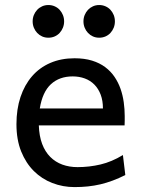

<svg xmlns="http://www.w3.org/2000/svg" viewBox="-20 -743 575 775"><path d="M136.7 -236.8Q138.2 -193.8 150.1 -162.1Q162.1 -130.4 182.9 -109.6Q203.6 -88.9 231.7 -78.6Q259.8 -68.4 293 -68.4Q340.3 -68.4 385.7 -79.1Q431.2 -89.8 476.1 -117.2L485.8 -36.6Q460 -23.4 435.1 -14.2Q410.2 -4.9 385.3 1Q360.4 6.8 334.7 9.5Q309.1 12.2 280.8 12.2Q233.9 12.2 191.4 -4.2Q148.9 -20.5 116.7 -52.5Q84.5 -84.5 65.4 -131.8Q46.4 -179.2 46.4 -241.7Q46.4 -302.2 62.7 -351.3Q79.1 -400.4 109.4 -435.3Q139.6 -470.2 183.1 -489Q226.6 -507.8 280.8 -507.8Q320.8 -507.8 351.6 -498.3Q382.3 -488.8 404.8 -471.9Q427.2 -455.1 442.4 -432.6Q457.5 -410.2 466.6 -384.3Q475.6 -358.4 479.5 -330.3Q483.4 -302.2 483.4 -274.9V-255.9Q483.4 -243.7 482.9 -236.8ZM273.4 -434.6Q219.7 -434.6 185.5 -403.1Q151.4 -371.6 140.6 -305.2H395.5Q395.5 -336.4 386.5 -360.6Q377.4 -384.8 361.1 -401.4Q344.7 -418 322.3 -426.3Q299.8 -434.6 273.4 -434.6ZM111.8 -656.7Q111.8 -670.4 116.7 -682.4Q121.6 -694.3 130.1 -703.4Q138.7 -712.4 150.1 -717.5Q161.6 -722.7 175.3 -722.7Q189 -722.7 200.7 -717.5Q212.4 -712.4 220.7 -703.4Q229 -694.3 233.9 -682.4Q238.8 -670.4 238.8 -656.7Q238.8 -643.1 233.9 -631.1Q229 -619.1 220.7 -610.1Q212.4 -601.1 200.7 -595.9Q189 -590.8 175.3 -590.8Q161.6 -590.8 150.1 -595.9Q138.7 -601.1 130.1 -610.1Q121.6 -619.1 116.7 -631.1Q111.8 -643.1 111.8 -656.7ZM316.9 -656.7Q316.9 -670.4 321.8 -682.4Q326.7 -694.3 335.2 -703.4Q343.8 -712.4 355.2 -717.5Q366.7 -722.7 380.4 -722.7Q394 -722.7 405.8 -717.5Q417.5 -712.4 425.8 -703.4Q434.1 -694.3 439 -682.4Q443.8 -670.4 443.8 -656.7Q443.8 -643.1 439 -631.1Q434.1 -619.1 425.8 -610.1Q417.5 -601.1 405.8 -595.9Q394 -590.8 380.4 -590.8Q366.7 -590.8 355.2 -595.9Q343.8 -601.1 335.2 -610.1Q326.7 -619.1 321.8 -631.1Q316.9 -643.1 316.9 -656.7Z"/></svg>

Font: Andika Eur
Style: Regular
Weight: 400
Designer: Victor Gaultney, Annie Olsen, Julie Remington, Don Collingsworth, Eric Hays, Becca Hirsbrunner
Foundry: SIL International
Version: Version 5.000